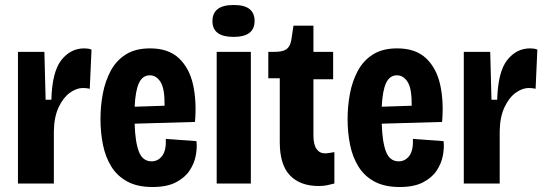

<svg xmlns="http://www.w3.org/2000/svg" viewBox="-20 -736 2191 770"><path d="M52 0V-528H158L163 -336H186Q189 -448 226 -495Q263 -542 318 -542Q325 -542 332.5 -541Q340 -540 347 -537L340 -380Q328 -383 314 -383Q286 -383 259.5 -363.5Q233 -344 215 -305.5Q197 -267 196 -210V0Z M592 14Q531 14 490.5 -8Q450 -30 426.5 -68Q403 -106 393 -155Q383 -204 383 -259Q383 -311 392.5 -361Q402 -411 424 -452Q446 -493 484.5 -517.5Q523 -542 582 -542Q656 -542 698 -502Q740 -462 754.5 -395.5Q769 -329 762 -247L520 -240Q522 -167 537 -128Q552 -89 588 -89Q614 -89 630.5 -111Q647 -133 645 -179L768 -170Q771 -143 765 -111.5Q759 -80 740 -51.5Q721 -23 685 -4.5Q649 14 592 14ZM581 -434Q552 -434 537.5 -403.5Q523 -373 520 -308L640 -312Q641 -380 624 -407Q607 -434 581 -434Z M849 0V-528H986V0ZM917 -588Q832 -588 832 -651Q832 -716 917 -716Q961 -716 981 -699.5Q1001 -683 1001 -652Q1001 -588 917 -588Z M1258 10Q1184 10 1143 -32.5Q1102 -75 1102 -166V-422H1056V-528H1080Q1113 -528 1128 -538Q1143 -548 1148 -574L1157 -633H1237V-528H1316V-418H1237V-193Q1237 -156 1249.5 -138.5Q1262 -121 1283 -121Q1291 -121 1300 -122.5Q1309 -124 1321 -126V0Q1305 4 1291 7Q1277 10 1258 10Z M1583 14Q1522 14 1481.5 -8Q1441 -30 1417.5 -68Q1394 -106 1384 -155Q1374 -204 1374 -259Q1374 -311 1383.5 -361Q1393 -411 1415 -452Q1437 -493 1475.5 -517.5Q1514 -542 1573 -542Q1647 -542 1689 -502Q1731 -462 1745.5 -395.5Q1760 -329 1753 -247L1511 -240Q1513 -167 1528 -128Q1543 -89 1579 -89Q1605 -89 1621.5 -111Q1638 -133 1636 -179L1759 -170Q1762 -143 1756 -111.5Q1750 -80 1731 -51.5Q1712 -23 1676 -4.5Q1640 14 1583 14ZM1572 -434Q1543 -434 1528.5 -403.5Q1514 -373 1511 -308L1631 -312Q1632 -380 1615 -407Q1598 -434 1572 -434Z M1840 0V-528H1946L1951 -336H1974Q1977 -448 2014 -495Q2051 -542 2106 -542Q2113 -542 2120.5 -541Q2128 -540 2135 -537L2128 -380Q2116 -383 2102 -383Q2074 -383 2047.5 -363.5Q2021 -344 2003 -305.5Q1985 -267 1984 -210V0Z"/></svg>

Font: Bricolage Grotesque 12pt Condensed Bricolage Grotesque 10pt Condensed Regular
Style: Bold
Weight: 700
Width: 3
Designer: Mathieu Triay
Foundry: Atelier Triay
Version: Version 1.001; ttfautohint (v1.8.4.7-5d5b);gftools[0.9.33.de